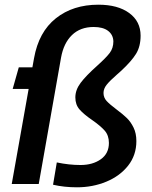

<svg xmlns="http://www.w3.org/2000/svg" viewBox="-20 -784 647 818"><path d="M206 3 222 -92Q274 -81 323 -81Q375 -81 409.5 -105.5Q444 -130 444 -175Q444 -207 426 -227.5Q408 -248 372 -273Q337 -297 319 -317.5Q301 -338 301 -369Q301 -401 323.5 -431Q346 -461 393 -503Q432 -538 447.5 -558.5Q463 -579 463 -608Q462 -636 440.5 -652.5Q419 -669 379 -669Q322 -669 286.5 -634.5Q251 -600 240 -538L145 0H30L102 -405H34L60 -497H118L125 -536Q145 -648 218 -706Q291 -764 399 -764Q482 -764 530.5 -728.5Q579 -693 579 -632Q579 -586 559.5 -554.5Q540 -523 497 -483L479 -467Q448 -440 434.5 -423Q421 -406 421 -388Q421 -368 434.5 -353.5Q448 -339 476 -318Q504 -297 520.5 -281Q537 -265 549 -240.5Q561 -216 561 -183Q561 -123 526 -78.5Q491 -34 433 -10Q375 14 308 14Q253 14 206 3Z"/></svg>

Font: Cabin SemiBold
Style: Italic
Weight: 600
Italic angle: -7°
Designer: Pablo Impallari
Foundry: Pablo Impallari. http://www.impallari.com Igino Marini. http://www.ikern.com
Version: Version 2.200